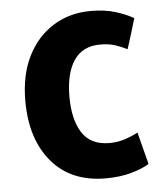

<svg xmlns="http://www.w3.org/2000/svg" viewBox="-46 -591 549 650"><g transform="rotate(-5 229.0 -265.5)"><path d="M436 -17 408 -126Q387 -115 362.5 -107Q338 -99 311 -99Q247 -99 218 -144Q189 -189 189 -267Q189 -346 218.5 -390Q248 -434 308 -434Q337 -434 358.5 -427Q380 -420 399 -410Q400 -413 405 -428Q410 -443 415.5 -461.5Q421 -480 425.5 -495Q430 -510 431 -513Q405 -528 369 -539Q333 -550 286 -550Q214 -550 158 -515Q102 -480 70.5 -416.5Q39 -353 39 -266Q39 -136 104.5 -58.5Q170 19 288 19Q337 19 375.5 8Q414 -3 436 -17Z"/></g></svg>

Font: Repo Bold
Style: Bold
Weight: 700
Designer: Stefan Peev
Foundry: Context Ltd
Version: Version 1.502